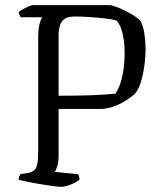

<svg xmlns="http://www.w3.org/2000/svg" viewBox="-20 -724 625 744"><path d="M215 0Q209 0 193.5 -2Q178 -4 157.5 -7Q137 -10 116 -14Q95 -18 78 -21.5Q61 -25 52 -28Q52 -35 55 -41Q58 -47 60 -50L86 -53Q101 -56 110.5 -62.5Q120 -69 124 -86.5Q128 -104 128 -140V-582Q128 -605 131 -621Q134 -637 138 -646Q142 -655 144 -657H61Q58 -660 55.5 -666.5Q53 -673 52 -676Q57 -682 68 -688Q79 -694 90.5 -699Q102 -704 107 -704H410Q429 -699 451 -689Q473 -679 493 -667Q513 -655 525 -642Q535 -623 539.5 -594Q544 -565 544 -536Q544 -501 539 -466.5Q534 -432 525 -403.5Q516 -375 502 -360Q490 -349 469.5 -335.5Q449 -322 425 -313Q401 -304 378 -302H207V-120Q207 -97 202 -80.5Q197 -64 192 -58L282 -49Q284 -47 286 -41Q288 -35 288 -28Q275 -17 253.5 -8.5Q232 0 215 0ZM207 -353Q281 -353 333.5 -355Q386 -357 427 -361Q439 -378 447 -403Q455 -428 459 -457.5Q463 -487 463 -516Q463 -558 455.5 -592Q448 -626 432 -644Q413 -650 384.5 -653Q356 -656 325.5 -658Q295 -660 269 -660Q245 -660 231.5 -651.5Q218 -643 212.5 -626Q207 -609 207 -586Z"/></svg>

Font: Texturina Medium 12pt ExtraLight
Style: Regular
Weight: 250
Version: Version 1.002